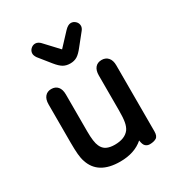

<svg xmlns="http://www.w3.org/2000/svg" viewBox="-148 -690 741 798"><g transform="rotate(-30 222.5 -291.0)"><path d="M310 -27Q313 -5 321.5 2Q330 9 341 9Q360 9 372 2Q384 -5 384 -28V-345Q384 -369 372.5 -382Q361 -395 342 -395Q322 -395 311 -382Q300 -369 300 -345V-177Q300 -143 296.5 -123Q293 -103 284 -90Q263 -62 214 -62Q191 -62 175.5 -69.5Q160 -77 152 -95Q142 -116 142 -168V-345Q142 -369 131 -382Q120 -395 100 -395Q81 -395 70 -382Q59 -369 59 -345V-161Q59 -128 61 -106Q63 -84 68 -70Q93 10 199 10Q268 10 310 -27ZM222 -515 166 -575Q152 -592 137 -592Q125 -592 115.5 -583Q106 -574 106 -561Q106 -552 114 -540L159 -484Q176 -463 190 -455Q204 -447 223 -447Q242 -447 256 -455.5Q270 -464 287 -486L331 -541Q339 -551 339 -561Q339 -574 329.5 -583Q320 -592 308 -592Q294 -592 278 -575Z"/></g></svg>

Font: Beiruti Medium
Style: Regular
Weight: 500
Designer: Arlette Boutros
Foundry: Boutros
Version: Version 1.41